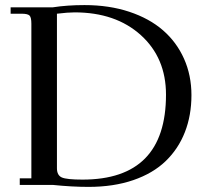

<svg xmlns="http://www.w3.org/2000/svg" viewBox="-20 -731 832 759"><path d="M22 -676.8V-702.1H189Q245.6 -710.9 314 -710.9Q411.1 -710.9 490.7 -684.6Q570.3 -658.2 624.3 -611.3Q678.2 -564.5 707.5 -498.8Q736.8 -433.1 736.8 -355Q736.8 -274.9 710.9 -208.7Q685.1 -142.6 635 -94.2Q585 -45.9 507.1 -19Q429.2 7.8 330.1 7.8Q264.2 7.8 189 0H58.1V-25.9H104V-637.2Q104 -662.1 96.9 -669.4Q89.8 -676.8 64.9 -676.8ZM205.1 -65.9Q205.1 -38.1 224.4 -29.5Q243.7 -21 306.2 -21Q636.2 -21 636.2 -356.9Q636.2 -502.4 536.6 -592.3Q437 -682.1 274.9 -682.1Q249 -682.1 205.1 -676.8Z"/></svg>

Font: Dihjauti S
Style: Bold
Weight: 700
Designer: T. Christopher White
Version: Version 3.0.0